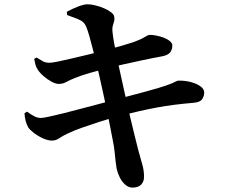

<svg xmlns="http://www.w3.org/2000/svg" viewBox="-20 -810 1040 884"><path d="M590.4 53.8Q572.5 53.8 557 40.6Q541.6 27.4 531.4 6.8Q521.3 -13.8 516.8 -34.7Q514.8 -44.9 512.6 -64.4Q510.5 -83.8 507.8 -109.9Q505.1 -136 499.4 -163.2Q493.2 -196.4 485.7 -234.2Q478.2 -272 470.1 -310.4Q461.9 -348.8 454.2 -384.9Q446.4 -421 439.4 -451.6Q432.4 -482.2 427.4 -503.4Q417.5 -543.4 408.4 -579.7Q399.3 -616 391.3 -644.1Q383.3 -672.3 377 -686.2Q371.3 -700.4 362.2 -708.3Q353.2 -716.3 336.4 -723.1Q319.6 -729.9 289.1 -740.8L287.6 -755.8Q311.1 -768.8 338.8 -779.6Q366.5 -790.3 383.1 -790.3Q398.6 -790.3 419 -785.3Q439.4 -780.3 458.6 -772.1Q477.8 -764 491.1 -753.7Q504.5 -743.4 505.9 -733.5Q508.1 -721.1 505.2 -711.4Q502.3 -701.8 499.3 -691.5Q496.3 -681.1 497.6 -666.6Q500.1 -640 506.2 -607.9Q512.3 -575.8 522.1 -526.9Q539.2 -449.1 553.4 -384.9Q567.7 -320.8 579.5 -270.3Q591.3 -219.8 600.8 -182.2Q610.2 -144.6 616.2 -120.6Q628.3 -77 635.7 -50.6Q643.2 -24.2 643.2 5.2Q643.2 24.6 630.9 38.9Q618.6 53.1 590.4 53.8ZM219.7 -162.6Q201.1 -162.6 177.6 -173.2Q154.2 -183.8 135.3 -198.5Q116.5 -213.2 109.7 -223.9Q103.2 -235.8 98.7 -251.3Q94.2 -266.7 92.6 -288.8L104.6 -295.9Q126.9 -279.6 140.5 -273.3Q154.1 -267 168.5 -267Q178.5 -267 205.3 -272.8Q232 -278.5 269.9 -287.9Q307.8 -297.4 350.2 -308.7Q392.7 -320.1 433.7 -330.7Q474.7 -341.4 507.8 -350.6Q542.1 -359.5 577.6 -368.9Q613.1 -378.3 647.3 -387.4Q681.6 -396.5 710.2 -405.3Q738.8 -414 758.9 -421.4Q777.2 -428.1 786.1 -433.3Q795.1 -438.5 802.1 -438.8Q831.5 -439.3 858.6 -432.2Q885.7 -425 903 -412.5Q920.3 -400.1 920.3 -383.8Q920.3 -368.7 911.3 -354.1Q902.3 -339.5 871.9 -336.8Q825.4 -332.8 784.2 -327.7Q743 -322.6 702.2 -315Q661.3 -307.4 616.2 -297Q571.2 -286.6 516 -272.1Q480 -262.6 438 -249.2Q396.1 -235.7 357.4 -222Q318.7 -208.3 292.1 -195.4Q268.2 -184.2 253.3 -173.8Q238.4 -163.3 219.7 -162.6ZM250.5 -423.6Q236.6 -423.6 217.4 -433.9Q198.2 -444.3 180.6 -459.5Q163.1 -474.7 153.5 -489.8Q145.7 -502.1 143.1 -512.4Q140.5 -522.6 137.5 -539.1L148.4 -545.1Q166 -534.3 177.9 -527.7Q189.7 -521 207.9 -521Q219.1 -521 246.7 -526.6Q274.2 -532.2 311 -540.9Q347.8 -549.6 386.7 -558.9Q425.6 -568.2 457.8 -576.7Q504.1 -588.9 535.3 -597.9Q566.4 -607 591.5 -615Q624.7 -626.5 643.4 -637.8Q662.1 -649.2 668.3 -649.4Q681.3 -649.7 699.2 -646.3Q717.1 -642.9 734.2 -636.4Q751.2 -629.8 762.3 -620.5Q773.4 -611.1 773.4 -600.2Q773.4 -582.1 763.3 -568.7Q753.1 -555.4 723.8 -550.2Q685.8 -543.4 639 -533.4Q592.1 -523.4 549.5 -513.9Q506.8 -504.4 480.7 -497.4Q439.7 -487.2 397 -475.1Q354.3 -463 322.9 -450.1Q300.8 -441.1 284.9 -432.3Q269.1 -423.6 250.5 -423.6Z"/></svg>

Font: Noto Serif KR ExtraLight
Style: Regular
Weight: 200
Designer: Ryoko NISHIZUKA 西塚涼子 (kana & ideographs); Frank Grießhammer (Latin, Greek & Cyrillic); Wenlong ZHANG 张文龙 (bopomofo); San
Foundry: Adobe
Version: Version 2.002-H1;hotconv 1.1.0;makeotfexe 2.6.0